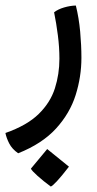

<svg xmlns="http://www.w3.org/2000/svg" viewBox="-42 -226 359 707"><path d="M24.9 338.4Q2.4 322.8 -8.1 302.2Q-18.6 281.7 -22 263.7Q57.6 235.8 100.6 193.6Q143.6 151.4 160.2 99.1Q176.8 46.9 176.8 -9.8Q176.8 -51.8 171.1 -95.9Q165.5 -140.1 157.2 -180.7Q171.4 -191.9 193.8 -198.5Q216.3 -205.1 237.3 -205.6Q248.5 -160.6 253.2 -109.6Q257.8 -58.6 257.8 -13.2Q257.8 56.2 236.6 123.8Q215.3 191.4 164.3 247.3Q113.3 303.2 24.9 338.4ZM145 460.9Q117.7 440.9 96.2 421.6Q74.7 402.3 71.8 395L131.8 322.8L211.9 387.7Q183.6 424.3 167.2 441.7Q150.9 459 145 460.9Z"/></svg>

Font: Harmattan SemiBold
Style: Regular
Weight: 600
Designer: George W. Nuss III and SIL International
Foundry: SIL International
Version: Version 4.000